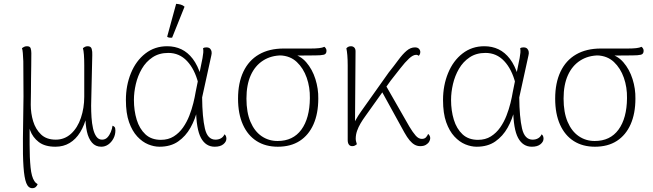

<svg xmlns="http://www.w3.org/2000/svg" viewBox="-20 -756 3420 1005"><path d="M149 229Q128 229 117.5 202Q107 175 103 117Q99 59 100 -32Q101 -123 103 -251L102 -435Q101 -461 99.5 -478.5Q98 -496 95 -504Q99 -507 105.5 -510.5Q112 -514 121 -514Q137 -514 140.5 -503Q144 -492 144 -478Q144 -446 143.5 -412Q143 -378 142.5 -343.5Q142 -309 142 -275Q142 -241 141 -208Q141 -163 153.5 -121.5Q166 -80 194.5 -52.5Q223 -25 272 -25Q318 -25 352 -56Q386 -87 403.5 -139Q421 -191 421 -250Q421 -348 421 -414Q421 -480 414 -504Q418 -507 424 -510.5Q430 -514 439 -514Q456 -514 460 -500Q464 -486 463 -467L457 -203Q457 -173 459 -141.5Q461 -110 467 -83.5Q473 -57 484.5 -41Q496 -25 514 -25Q531 -25 542 -36.5Q553 -48 560 -65Q567 -82 569 -98Q575 -96 579.5 -91.5Q584 -87 584 -73Q584 -50 573.5 -30.5Q563 -11 546.5 0.5Q530 12 510 12Q480 12 461.5 -9.5Q443 -31 435 -67Q427 -103 427 -149H434Q422 -100 399.5 -63.5Q377 -27 344.5 -7.5Q312 12 270 12Q215 12 183 -12.5Q151 -37 137.5 -74.5Q124 -112 123 -150H135Q135 -68 135 1Q135 70 140 120Q145 170 160 192Q164 198 168.5 202Q173 206 177 208Q175 215 168 222Q161 229 149 229Z M815 12Q786 12 755.5 -0.5Q725 -13 698.5 -41.5Q672 -70 655.5 -116.5Q639 -163 639 -233Q639 -309 665.5 -373.5Q692 -438 741 -476Q790 -514 855 -514Q896 -514 929.5 -498Q963 -482 989 -448Q1015 -414 1032 -359L1018 -320Q999 -394 959 -436.5Q919 -479 861 -479Q813 -479 778.5 -456Q744 -433 722.5 -396Q701 -359 691 -316Q681 -273 681 -233Q681 -177 695.5 -129.5Q710 -82 741 -53Q772 -24 822 -24Q861 -24 889.5 -42Q918 -60 938 -88.5Q958 -117 971 -150.5Q984 -184 992 -216.5Q1000 -249 1004 -274L1040 -452Q1043 -470 1044 -480.5Q1045 -491 1043 -504Q1046 -506 1050.5 -507Q1055 -508 1060 -508Q1073 -508 1079.5 -501.5Q1086 -495 1087.5 -485.5Q1089 -476 1086 -465L1038 -246Q1039 -142 1052.5 -83.5Q1066 -25 1108 -25Q1124 -25 1136.5 -32Q1149 -39 1155 -53Q1165 -46 1165 -30Q1165 -14 1149 -1Q1133 12 1104 12Q1057 12 1032 -34Q1007 -80 1006 -188L1013 -181Q1002 -132 977 -87.5Q952 -43 912.5 -15.5Q873 12 815 12ZM881 -559Q876 -558 867 -559Q858 -560 855 -564L902 -736Q915 -735 926 -732Q937 -729 946 -721Z M1434 12Q1370 12 1323.5 -17.5Q1277 -47 1251.5 -103.5Q1226 -160 1226 -240Q1226 -322 1254 -381Q1282 -440 1335.5 -471Q1389 -502 1465 -502H1607Q1632 -502 1650 -504Q1668 -506 1678 -511Q1681 -509 1685 -503.5Q1689 -498 1689 -490Q1689 -473 1674.5 -469.5Q1660 -466 1631 -466L1513 -465L1455 -466Q1399 -466 1357 -439Q1315 -412 1292.5 -362Q1270 -312 1270 -240Q1270 -168 1291 -118.5Q1312 -69 1349 -43.5Q1386 -18 1433 -18Q1514 -18 1557.5 -77.5Q1601 -137 1602 -242Q1603 -299 1585.5 -349Q1568 -399 1533.5 -431.5Q1499 -464 1446 -466L1504 -475Q1551 -467 1583 -430Q1615 -393 1631 -342Q1647 -291 1646 -240Q1646 -162 1621 -105.5Q1596 -49 1549 -18.5Q1502 12 1434 12Z M1824 9Q1812 9 1806 0.5Q1800 -8 1800 -23V-413Q1800 -445 1798 -467.5Q1796 -490 1793 -503Q1797 -508 1803 -511Q1809 -514 1817 -514Q1828 -514 1835 -506.5Q1842 -499 1841 -483L1838 -81L1825 -75Q1826 -99 1840.5 -125.5Q1855 -152 1871 -174L2015 -377Q2043 -412 2065 -442Q2087 -472 2108 -490Q2129 -508 2152 -508Q2166 -508 2173 -500.5Q2180 -493 2180 -484Q2180 -477 2177.5 -472Q2175 -467 2172 -464Q2169 -466 2166 -467.5Q2163 -469 2158 -469Q2142 -469 2121 -449.5Q2100 -430 2076 -399Q2052 -368 2025 -334L1893 -149Q1879 -130 1867.5 -110.5Q1856 -91 1849 -71Q1842 -51 1842 -30Q1842 -22 1844 -15Q1846 -8 1848 -1Q1844 2 1838.5 5.5Q1833 9 1824 9ZM2180 9Q2164 9 2150.5 1.5Q2137 -6 2124 -21.5Q2111 -37 2097 -62L1971 -291L1993 -320L2123 -93Q2141 -63 2156 -46Q2171 -29 2188 -29Q2203 -29 2210.5 -38Q2218 -47 2221 -55Q2225 -52 2228.5 -46Q2232 -40 2232 -33Q2232 -24 2226.5 -14.5Q2221 -5 2209.5 2Q2198 9 2180 9Z M2475 12Q2446 12 2415.5 -0.5Q2385 -13 2358.5 -41.5Q2332 -70 2315.5 -116.5Q2299 -163 2299 -233Q2299 -309 2325.5 -373.5Q2352 -438 2401 -476Q2450 -514 2515 -514Q2556 -514 2589.5 -498Q2623 -482 2649 -448Q2675 -414 2692 -359L2678 -320Q2659 -394 2619 -436.5Q2579 -479 2521 -479Q2473 -479 2438.5 -456Q2404 -433 2382.5 -396Q2361 -359 2351 -316Q2341 -273 2341 -233Q2341 -177 2355.5 -129.5Q2370 -82 2401 -53Q2432 -24 2482 -24Q2521 -24 2549.5 -42Q2578 -60 2598 -88.5Q2618 -117 2631 -150.5Q2644 -184 2652 -216.5Q2660 -249 2664 -274L2700 -452Q2703 -470 2704 -480.5Q2705 -491 2703 -504Q2706 -506 2710.5 -507Q2715 -508 2720 -508Q2733 -508 2739.5 -501.5Q2746 -495 2747.5 -485.5Q2749 -476 2746 -465L2698 -246Q2699 -142 2712.5 -83.5Q2726 -25 2768 -25Q2784 -25 2796.5 -32Q2809 -39 2815 -53Q2825 -46 2825 -30Q2825 -14 2809 -1Q2793 12 2764 12Q2717 12 2692 -34Q2667 -80 2666 -188L2673 -181Q2662 -132 2637 -87.5Q2612 -43 2572.5 -15.5Q2533 12 2475 12Z M3094 12Q3030 12 2983.5 -17.5Q2937 -47 2911.5 -103.5Q2886 -160 2886 -240Q2886 -322 2914 -381Q2942 -440 2995.5 -471Q3049 -502 3125 -502H3267Q3292 -502 3310 -504Q3328 -506 3338 -511Q3341 -509 3345 -503.5Q3349 -498 3349 -490Q3349 -473 3334.5 -469.5Q3320 -466 3291 -466L3173 -465L3115 -466Q3059 -466 3017 -439Q2975 -412 2952.5 -362Q2930 -312 2930 -240Q2930 -168 2951 -118.5Q2972 -69 3009 -43.5Q3046 -18 3093 -18Q3174 -18 3217.5 -77.5Q3261 -137 3262 -242Q3263 -299 3245.5 -349Q3228 -399 3193.5 -431.5Q3159 -464 3106 -466L3164 -475Q3211 -467 3243 -430Q3275 -393 3291 -342Q3307 -291 3306 -240Q3306 -162 3281 -105.5Q3256 -49 3209 -18.5Q3162 12 3094 12Z"/></svg>

Font: Arima ExtraLight
Style: Regular
Weight: 250
Designer: Joana Correia and Natanael Gama
Foundry: NDISCOVER
Version: Version 1.101;gftools[0.9.23]